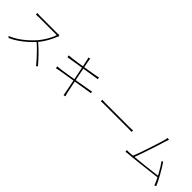

<svg xmlns="http://www.w3.org/2000/svg" viewBox="271 -2084 3428 3428"><g transform="rotate(45 1985.0 -370.0)"><path d="M766 -660Q763 -656 758.5 -648Q754 -640 752 -635Q733 -584 702 -523Q671 -462 633 -404.5Q595 -347 555 -304Q500 -244 436 -187.5Q372 -131 300.5 -82.5Q229 -34 148 2L124 -24Q205 -57 278 -104.5Q351 -152 416.5 -210.5Q482 -269 538 -331Q573 -371 610 -425.5Q647 -480 677 -538Q707 -596 721 -643Q714 -643 680.5 -643Q647 -643 599.5 -643Q552 -643 499.5 -643Q447 -643 399.5 -643Q352 -643 320 -643Q288 -643 281 -643Q266 -643 246.5 -642Q227 -641 212 -640.5Q197 -640 197 -640V-678Q197 -678 211.5 -677Q226 -676 245.5 -674.5Q265 -673 281 -673Q288 -673 318.5 -673Q349 -673 394 -673Q439 -673 488.5 -673Q538 -673 583.5 -673Q629 -673 660.5 -673Q692 -673 700 -673Q716 -673 727 -674Q738 -675 746 -677ZM568 -326Q611 -290 654 -249Q697 -208 738 -165.5Q779 -123 814.5 -84Q850 -45 877 -12L852 10Q817 -34 766.5 -90Q716 -146 659.5 -203Q603 -260 548 -306Z M1419 -700Q1416 -717 1412 -732.5Q1408 -748 1403 -761L1440 -769Q1441 -756 1444 -739.5Q1447 -723 1449 -708Q1450 -703 1457 -667.5Q1464 -632 1475 -576Q1486 -520 1499.5 -454.5Q1513 -389 1526.5 -323Q1540 -257 1551.5 -200.5Q1563 -144 1571 -107Q1579 -70 1580 -64Q1585 -43 1591 -20.5Q1597 2 1604 20L1565 29Q1561 6 1557.5 -15Q1554 -36 1549 -58Q1548 -65 1540.5 -102.5Q1533 -140 1522 -196Q1511 -252 1497.5 -318Q1484 -384 1471 -449Q1458 -514 1446.5 -569Q1435 -624 1428 -659.5Q1421 -695 1419 -700ZM1128 -539Q1142 -540 1160 -541.5Q1178 -543 1202 -545Q1226 -548 1267.5 -553.5Q1309 -559 1361 -567Q1413 -575 1468.5 -584Q1524 -593 1576 -602Q1628 -611 1670.5 -618Q1713 -625 1738 -630Q1758 -634 1769.5 -637Q1781 -640 1788 -642L1796 -605Q1790 -604 1776 -602Q1762 -600 1745 -597Q1720 -593 1677.5 -586.5Q1635 -580 1583 -571.5Q1531 -563 1475.5 -554.5Q1420 -546 1367.5 -537.5Q1315 -529 1273 -522Q1231 -515 1206 -511Q1188 -508 1171.5 -505Q1155 -502 1136 -498ZM1121 -255Q1137 -256 1157.5 -258Q1178 -260 1194 -262Q1221 -265 1267 -272Q1313 -279 1371.5 -288.5Q1430 -298 1492.5 -308Q1555 -318 1614.5 -328.5Q1674 -339 1723.5 -347.5Q1773 -356 1804 -361Q1833 -366 1849.5 -369.5Q1866 -373 1878 -377L1885 -341Q1874 -340 1856 -337Q1838 -334 1810 -329Q1775 -324 1724.5 -315.5Q1674 -307 1615 -297.5Q1556 -288 1495 -278.5Q1434 -269 1378 -259.5Q1322 -250 1277 -243Q1232 -236 1206 -231Q1180 -227 1162.5 -223Q1145 -219 1129 -214Z M2112 -403Q2124 -402 2140 -401Q2156 -400 2178 -399.5Q2200 -399 2230 -399Q2236 -399 2266.5 -399Q2297 -399 2343 -399Q2389 -399 2443.5 -399Q2498 -399 2553.5 -399Q2609 -399 2658 -399Q2707 -399 2741.5 -399Q2776 -399 2789 -399Q2829 -399 2851.5 -400.5Q2874 -402 2887 -403V-365Q2874 -366 2849.5 -367Q2825 -368 2790 -368Q2777 -368 2742 -368Q2707 -368 2658.5 -368Q2610 -368 2554.5 -368Q2499 -368 2444.5 -368Q2390 -368 2344 -368Q2298 -368 2267.5 -368Q2237 -368 2230 -368Q2190 -368 2160.5 -367.5Q2131 -367 2112 -365Z M3460 -737Q3455 -723 3448.5 -708Q3442 -693 3433 -663Q3426 -640 3412 -594.5Q3398 -549 3379.5 -491.5Q3361 -434 3340 -371.5Q3319 -309 3299 -250.5Q3279 -192 3262.5 -146.5Q3246 -101 3235 -76L3201 -75Q3213 -101 3230.5 -147.5Q3248 -194 3268.5 -253Q3289 -312 3309.5 -375Q3330 -438 3349 -496Q3368 -554 3382 -599.5Q3396 -645 3403 -669Q3411 -701 3414.5 -716Q3418 -731 3419 -746ZM3661 -390Q3687 -354 3719.5 -301Q3752 -248 3784.5 -190Q3817 -132 3843.5 -80Q3870 -28 3884 8L3852 23Q3839 -13 3814 -66Q3789 -119 3757.5 -177Q3726 -235 3693.5 -287.5Q3661 -340 3634 -375ZM3133 -78Q3170 -81 3224.5 -85.5Q3279 -90 3343 -96.5Q3407 -103 3473 -110.5Q3539 -118 3600.5 -125Q3662 -132 3711.5 -138.5Q3761 -145 3790 -149L3805 -122Q3773 -118 3721 -111.5Q3669 -105 3606.5 -98Q3544 -91 3477 -83Q3410 -75 3345.5 -68Q3281 -61 3226.5 -55.5Q3172 -50 3135 -47Q3116 -46 3099.5 -43.5Q3083 -41 3063 -38L3056 -76Q3076 -75 3095 -76Q3114 -77 3133 -78Z"/></g></svg>

Font: Noto Sans KR Thin
Style: Regular
Weight: 100
Designer: Ryoko NISHIZUKA 西塚涼子 (kana, bopomofo & ideographs); Paul D. Hunt (Latin, Greek & Cyrillic); Sandoll Communications 산돌커뮤니
Foundry: Adobe
Version: Version 2.004-H2;hotconv 1.0.118;makeotfexe 2.5.65603